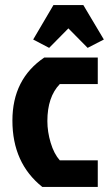

<svg xmlns="http://www.w3.org/2000/svg" viewBox="-20 -738 430 758"><path d="M167 -260Q167 -218 180 -174.5Q193 -131 216 -105H366V0H147Q29 -94 29 -262Q29 -426 155 -511H366V-406H216Q167 -355 167 -260ZM191 -718H309L390 -582L326 -549L250 -626L174 -549L111 -582Z"/></svg>

Font: Jockey One
Style: Regular
Weight: 400
Designer: TypeTogether
Foundry: TypeTogether
Version: Version 1.002